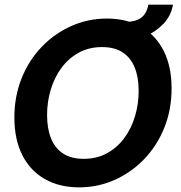

<svg xmlns="http://www.w3.org/2000/svg" viewBox="-20 -794 782 828"><path d="M321 14Q236 14 173 -22Q110 -58 76 -125.5Q42 -193 42 -287Q42 -379 73.5 -457Q105 -535 160.5 -592.5Q216 -650 288 -682Q360 -714 441 -714Q526 -714 589 -678Q652 -642 686 -574.5Q720 -507 720 -413Q720 -321 688.5 -243Q657 -165 601.5 -107.5Q546 -50 474 -18Q402 14 321 14ZM341 -109Q397 -109 441 -133Q485 -157 515.5 -198Q546 -239 562 -292Q578 -345 578 -402Q578 -460 561 -502.5Q544 -545 509 -568Q474 -591 420 -591Q364 -591 320 -567Q276 -543 245.5 -502Q215 -461 199 -408Q183 -355 183 -298Q183 -240 200 -197.5Q217 -155 252 -132Q287 -109 341 -109ZM512 -618 527 -700Q564 -700 588 -717Q612 -734 620 -774H726Q718 -726 684.5 -691Q651 -656 605 -637Q559 -618 512 -618Z"/></svg>

Font: Cabin VF Beta
Style: Italic
Weight: 400
Italic angle: -7°
Designer: Pablo Impallari
Foundry: Pablo Impallari. http://www.impallari.com Igino Marini. http://www.ikern.com
Version: Version 2.300